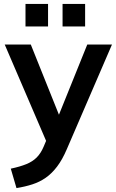

<svg xmlns="http://www.w3.org/2000/svg" viewBox="-20 -732 594 979"><path d="M64 227 35 128Q82 118 114 105Q146 92 167 71Q188 50 202 17L227 -42L224 7L4 -505H137L295 -111H266L425 -505H551L321 28Q298 82 271 117.5Q244 153 213 174.5Q182 196 145 208Q108 220 64 227ZM299 -597V-712H414V-597ZM110 -597V-712H225V-597Z"/></svg>

Font: Mulish ExtraLight
Style: Regular
Weight: 200
Designer: Vernon Adams
Foundry: Vernon Adams
Version: Version 3.603